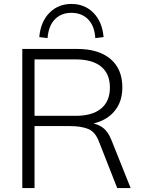

<svg xmlns="http://www.w3.org/2000/svg" viewBox="-20 -953 728 973"><path d="M93 0V-705H371Q480 -705 540 -654Q600 -603 600 -510Q600 -450 573 -407.5Q546 -365 498 -342.5Q450 -320 387 -320L406 -331H420Q461 -331 493 -311.5Q525 -292 544 -245L642 0H574L482 -234Q463 -285 427 -299.5Q391 -314 335 -314H155V0ZM155 -366H363Q448 -366 492.5 -403Q537 -440 537 -509Q537 -579 492.5 -615.5Q448 -652 363 -652H155ZM221 -760 179 -765Q186 -843 230.5 -888Q275 -933 342 -933Q409 -933 453.5 -888Q498 -843 505 -765L463 -760Q459 -822 426.5 -855Q394 -888 342 -888Q290 -888 258 -855Q226 -822 221 -760Z"/></svg>

Font: Mulish ExtraLight Light
Style: Regular
Weight: 300
Version: Version 3.603